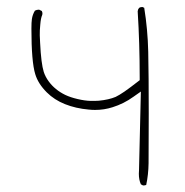

<svg xmlns="http://www.w3.org/2000/svg" viewBox="-20 -516 540 561"><path d="M382.3 -482.9Q388.2 -389.6 388.2 -288.1V-281.7Q359.4 -259.3 343.8 -248.5Q328.1 -237.8 317.9 -232.9Q298.3 -224.6 268.6 -221.7Q261.7 -221.2 256.6 -221.2Q251.5 -221.2 244.6 -221.2Q227.5 -221.7 206.8 -226.6Q186 -231.4 170.4 -238.8Q140.6 -253.4 122.6 -277.8Q112.8 -291 107.9 -305.7Q100.1 -330.6 97.2 -391.1Q96.2 -405.8 96.2 -412.8Q96.2 -419.9 96.4 -427.5Q96.7 -435.1 97.7 -444.3Q99.1 -462.9 103.5 -472.7Q104 -475.1 104 -476.6Q104 -480.5 102.1 -483.9L94.2 -487.8Q87.4 -487.8 82 -484.9Q75.2 -473.6 73.2 -460.4Q71.8 -451.7 71.8 -432.1Q71.8 -335.4 83 -299.3Q91.3 -271.5 116.7 -246.1Q138.7 -224.1 169.9 -211.7Q201.2 -199.2 239.3 -195.8Q248.5 -194.8 257.8 -194.8Q284.2 -194.8 308.6 -202.6Q341.8 -212.9 370.1 -233.4L391.6 -248.5L386.2 -19Q385.7 -13.7 385.7 -8.3Q385.7 9.3 391.6 22.5L397.9 25.9Q403.8 25.9 407.2 24.4Q413.6 -5.4 414.1 -38.8Q414.6 -72.3 414.6 -184.6Q414.6 -296.9 413.1 -365.2Q411.6 -430.2 401.4 -493.2L396 -495.6Q390.1 -495.6 386.2 -492.7Q382.8 -488.8 382.3 -482.9Z"/></svg>

Font: NaikaiFont
Style: ExtraLight
Weight: 200
Version: Version 1.89